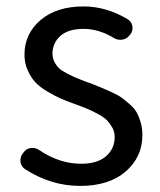

<svg xmlns="http://www.w3.org/2000/svg" viewBox="-20 -577 508 609"><path d="M58.6 -41Q46.9 -49.8 44.9 -63.5Q44.9 -66.4 44.9 -69.3Q44.9 -80.1 51.8 -89.8L55.7 -94.7Q63.5 -105.5 77.6 -107.4Q91.8 -109.4 103.5 -101.6Q168 -57.6 237.3 -57.6Q289.1 -57.6 316.4 -81.5Q343.8 -105.5 343.8 -142.6Q343.8 -159.2 335.9 -172.9Q328.1 -186.5 318.4 -196.3Q308.6 -206.1 289.1 -216.3Q269.5 -226.6 256.8 -231.9Q244.1 -237.3 219.7 -246.1Q192.4 -255.9 173.3 -264.2Q154.3 -272.5 130.4 -286.6Q106.4 -300.8 92.3 -315.9Q78.1 -331.1 67.9 -354Q57.6 -377 57.6 -403.3Q57.6 -469.7 108.4 -513.2Q159.2 -556.6 245.1 -556.6Q317.4 -556.6 385.7 -515.6Q397.5 -507.8 399.9 -493.7Q402.3 -479.5 393.6 -467.8L390.6 -464.8Q381.8 -453.1 367.7 -451.2Q353.5 -449.2 341.8 -456.1Q293.9 -485.4 245.1 -485.4Q196.3 -485.4 171.4 -462.9Q146.5 -440.4 146.5 -407.2Q146.5 -392.6 152.8 -380.4Q159.2 -368.2 167.5 -360.4Q175.8 -352.5 192.9 -343.8Q210 -335 221.7 -330.1Q233.4 -325.2 255.9 -316.4Q262.7 -314.5 265.6 -313.5Q290 -303.7 300.8 -299.3Q311.5 -294.9 333 -285.2Q354.5 -275.4 365.2 -267.6Q376 -259.8 391.1 -246.6Q406.2 -233.4 413.6 -220.2Q420.9 -207 426.3 -188.5Q431.6 -169.9 431.6 -148.4Q431.6 -79.1 378.9 -33.2Q326.2 12.7 233.9 12.7Q141.6 12.7 58.6 -41Z"/></svg>

Font: Gen Jyuu GothicL Regular
Style: Regular
Weight: 400
Designer: [Source Han Sans]
Ryoko NISHIZUKA  (kana & ideographs); Paul D. Hunt (Latin, Greek & Cyrillic); Wenlong ZHANG  (bopomofo
Version: Version 1.002.20150607